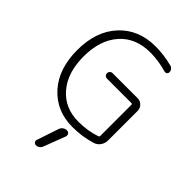

<svg xmlns="http://www.w3.org/2000/svg" viewBox="-283 -885 1246 1246"><g transform="rotate(45 339.5 -262.5)"><path d="M290 239.3Q279.3 239.3 272.9 230.5Q266.6 221.7 269.5 211.9L320.3 60.5Q325.2 45.9 337.4 37.1Q349.6 28.3 365.2 28.3Q377.9 28.3 384.8 38.6Q391.6 48.8 387.7 60.5L330.1 211.9Q325.2 224.6 314.5 231.9Q303.7 239.3 290 239.3ZM311.5 -443.4H542Q565.4 -443.4 582.5 -426.3Q599.6 -409.2 599.6 -385.7V-114.3Q599.6 -87.9 585 -66.4Q570.3 -44.9 545.9 -37.1Q462.9 -11.7 374 -11.7Q227.5 -11.7 135.3 -113.3Q43 -214.8 43 -387.7Q43 -559.6 137.2 -661.6Q231.4 -763.7 386.7 -763.7Q464.8 -763.7 542 -743.2Q553.7 -740.2 561 -730.5Q568.4 -720.7 568.4 -708Q568.4 -698.2 560.1 -692.4Q551.8 -686.5 542 -689.5Q464.8 -711.9 389.6 -711.9Q255.9 -711.9 178.7 -624.5Q101.6 -537.1 101.6 -387.7Q101.6 -238.3 176.8 -150.9Q252 -63.5 377 -63.5Q463.9 -63.5 536.1 -88.9Q543 -91.8 543 -99.6V-384.8Q543 -392.6 535.2 -392.6H311.5Q300.8 -392.6 293.5 -399.9Q286.1 -407.2 286.1 -418Q286.1 -428.7 293.5 -436Q300.8 -443.4 311.5 -443.4Z"/></g></svg>

Font: Gen Jyuu Gothic P Light
Style: Regular
Weight: 200
Designer: [Source Han Sans]
Ryoko NISHIZUKA  (kana & ideographs); Paul D. Hunt (Latin, Greek & Cyrillic); Wenlong ZHANG  (bopomofo
Version: Version 1.002.20150607